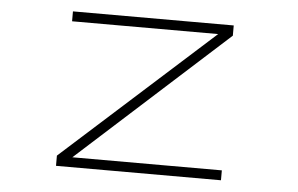

<svg xmlns="http://www.w3.org/2000/svg" viewBox="-42 -559 959 618"><g transform="rotate(5 437.5 -250.0)"><path d="M159 0V-33L642 -468H170V-500H689.5V-467L209 -32H692V0Z"/></g></svg>

Font: Trispace SemiExpanded Thin
Style: Regular
Weight: 100
Width: 6
Designer: Tyler Finck
Foundry: Etcetera Type Company
Version: Version 1.210; ttfautohint (v1.8.3)